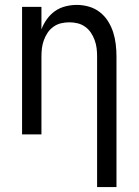

<svg xmlns="http://www.w3.org/2000/svg" viewBox="-20 -548 565 783"><path d="M376 215V-318Q376 -335 374 -351.5Q372 -368 366 -384.5Q360 -401 350.5 -415Q341 -429 327 -439Q313 -449 296.5 -453Q280 -457 263 -457Q245 -457 228.5 -453Q212 -449 198 -439Q184 -429 174.5 -415Q165 -401 159 -384.5Q153 -368 151 -351.5Q149 -335 149 -318V0H70V-520H149V-428Q157 -450 171 -469.5Q185 -489 204 -502.5Q223 -516 246.5 -522Q270 -528 293 -528Q318 -528 342.5 -521Q367 -514 387 -498.5Q407 -483 420.5 -461.5Q434 -440 441.5 -416.5Q449 -393 452 -368Q455 -343 455 -318V215Z"/></svg>

Font: Iosevka Pride
Style: Regular
Weight: 400
Monospace: yes
Designer: Belleve Invis
Foundry: Belleve Invis
Version: Version 30.3.1; ttfautohint (v1.8.4)